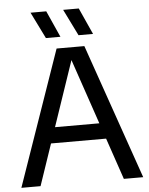

<svg xmlns="http://www.w3.org/2000/svg" viewBox="-62 -997 814 1047"><g transform="rotate(-5 345.5 -473.5)"><path d="M12 0 269.5 -740H421.5L679 0H573L337.5 -691.5H352L117 0ZM159.5 -227 183.5 -313.5H507L531 -227ZM395 -802 323.5 -947H409L474.5 -802ZM216.5 -802 145 -947H231L296 -802Z"/></g></svg>

Font: Encode Sans Condensed Thin Medium
Style: Regular
Weight: 500
Version: Version 3.002